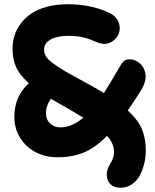

<svg xmlns="http://www.w3.org/2000/svg" viewBox="-20 -730 730 906"><path d="M252 12.2Q196.8 12.2 150.6 -10.7Q104.5 -33.7 76.2 -77.6Q47.9 -121.6 47.9 -178.2Q47.9 -276.9 116.2 -336.9Q70.8 -377.9 54.9 -415.8Q39.1 -453.6 39.1 -499Q39.1 -531.2 48.1 -561Q57.1 -590.8 77.4 -618.2Q97.7 -645.5 127.2 -665.8Q156.7 -686 201.4 -698Q246.1 -710 300.8 -710Q411.1 -710 499 -668Q521 -656.7 533 -637.9Q544.9 -619.1 544.9 -597.2Q544.9 -566.4 522.7 -544.7Q500.5 -522.9 470.2 -522.9Q458.5 -522.9 442.1 -528.8Q425.8 -534.7 409.9 -542Q394 -549.3 365.7 -555.2Q337.4 -561 304.2 -561Q249.5 -561 218.8 -543.5Q188 -525.9 188 -496.1Q188 -475.6 200.2 -459Q212.4 -442.4 252.7 -415.5Q293 -388.7 375 -345.2Q434.1 -313.5 470.2 -291Q491.7 -324.2 541 -408.2Q552.7 -430.7 563 -440.4Q573.2 -450.2 589.8 -450.2Q621.1 -450.2 644 -426.8Q667 -403.3 667 -367.2Q667 -336.4 641.1 -296.9Q614.7 -254.4 583 -209Q633.3 -162.1 650.6 -118.4Q668 -74.7 668 -18.1Q668 9.8 661.4 38.6Q654.8 67.4 641.4 94.5Q627.9 121.6 603.8 138.7Q579.6 155.8 548.8 155.8Q518.6 155.8 501.2 139.2Q483.9 122.6 483.9 92.8Q483.9 69.3 501 41.7Q518.1 14.2 518.1 -13.2Q518.1 -53.2 484.9 -88.9Q428.7 -31.7 374 -9.8Q319.3 12.2 252 12.2ZM196.8 -194.8Q196.8 -165.5 216.8 -147.2Q236.8 -128.9 264.2 -128.9Q319.3 -128.9 373 -174.8Q303.7 -216.8 252.9 -245.1Q248 -247.6 220.2 -264.2Q196.8 -231.4 196.8 -194.8Z"/></svg>

Font: Shantell Sans Irregular
Style: Bold
Weight: 700
Designer: Stephen Nixon, Anya Danilova, Shantell Martin
Foundry: Arrow Type
Version: Version 1.006;[9816181b4]